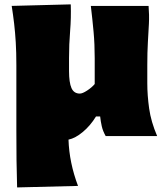

<svg xmlns="http://www.w3.org/2000/svg" viewBox="-20 -613 736 865"><path d="M57.1 231.4Q55.2 170.4 54.4 108.9Q53.7 47.4 53.7 -25.9V-319.8Q53.7 -377.4 51 -422.1Q48.3 -466.8 43.7 -506.3Q39.1 -545.9 32.7 -586.4L298.8 -593.3Q300.8 -532.2 295.9 -472.9Q291 -413.6 291 -351.1V-293Q291 -241.2 302 -216.3Q313 -191.4 339.8 -191.4Q351.6 -191.4 372.6 -205.1Q393.6 -218.8 406.7 -234.4V-351.1Q406.7 -413.6 401.6 -469.5Q396.5 -525.4 389.2 -586.4H649.4Q652.8 -545.9 650.9 -506.6Q648.9 -467.3 646.2 -422.4Q643.6 -377.4 643.6 -319.8V-237.3Q643.6 -184.1 651.9 -124.5Q660.2 -64.9 688 0H456.1Q443.4 -22.5 438.5 -44.2Q433.6 -65.9 431.2 -88.4H412.6Q387.2 -46.9 353.3 -18.6Q319.3 9.8 288.6 16.1Q292 120.1 331.5 224.6Z"/></svg>

Font: Pinar-DS3-FD Black
Style: Regular
Weight: 900
Designer: Amin Abedi
Version: Version 3.000